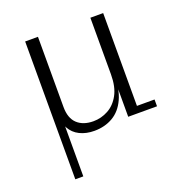

<svg xmlns="http://www.w3.org/2000/svg" viewBox="-126 -604 845 902"><g transform="rotate(-20 297.0 -153.5)"><path d="M261 8Q220 8 188.5 -7.5Q157 -23 140.5 -53.5Q124 -84 124 -128H98V-498H162V-147Q162 -91 191.5 -63.5Q221 -36 272 -36Q311 -36 346 -55Q381 -74 402.5 -113.5Q424 -153 424 -215L439 -214Q439 -137 416.5 -88Q394 -39 353.5 -15.5Q313 8 261 8ZM432 0V-170H424V-498H488V-34H576V0ZM98 -128H138V191H98Z"/></g></svg>

Font: Montagu Slab 144pt Light
Style: Regular
Weight: 300
Designer: Florian Karsten
Foundry: Florian Karsten
Version: Version 1.000